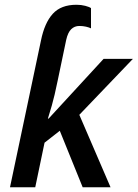

<svg xmlns="http://www.w3.org/2000/svg" viewBox="-20 -786 578 806"><path d="M152 -616Q167 -690 201.5 -728Q236 -766 301 -766Q321 -766 338 -761.5Q355 -757 362 -752V-667Q354 -671 341 -674Q328 -677 313 -677Q293 -677 279 -663.5Q265 -650 258 -619L222 -447Q209 -383 197.5 -343Q186 -303 181 -288H184L415 -539H538L313 -304L444 0H327L231 -237L167 -187L128 0H22Z"/></svg>

Font: Noto Sans Display Medium
Style: Italic
Weight: 500
Italic angle: -12°
Designer: Monotype Design Team
Foundry: Monotype Imaging Inc.
Version: Version 2.003